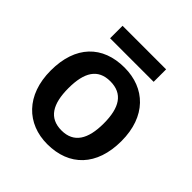

<svg xmlns="http://www.w3.org/2000/svg" viewBox="-188 -890 991 991"><g transform="rotate(45 307.0 -394.5)"><path d="M466 -748H148V-657H466ZM565 -323C565 -503 458 -603 308 -603C148 -603 49 -503 49 -323C49 -143 157 -41 305 -41C465 -41 565 -143 565 -323ZM178 -323C178 -438 216 -501 306 -501C397 -501 436 -438 436 -323C436 -208 397 -143 307 -143C216 -143 178 -208 178 -323Z"/></g></svg>

Font: Noto Sans Tamil UI SemiBold
Style: Regular
Weight: 600
Designer: Jelle Bosma - Monotype Design Team
Foundry: Monotype Imaging Inc.
Version: Version 2.004